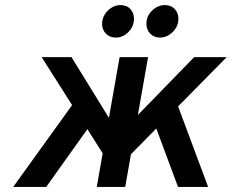

<svg xmlns="http://www.w3.org/2000/svg" viewBox="-20 -736 912 756"><path d="M412.5 -88 144 -511H261.5L432 -234.5ZM451 -83.5 471 -230 744.5 -511H872.5ZM32 0 300.5 -373 363 -282 162 0ZM361 0 451 -511H563L473 0ZM681 0 576 -282 660.5 -373 799.5 0ZM610.5 -588Q586 -588 571.2 -603.8Q556.5 -619.5 556.5 -641.5Q556.5 -673 579 -694.5Q601.5 -716 629 -716Q653.5 -716 668 -700.5Q682.5 -685 682.5 -662.5Q682.5 -642 672.2 -625.2Q662 -608.5 645.2 -598.2Q628.5 -588 610.5 -588ZM435.5 -588Q411.5 -588 396.8 -603.8Q382 -619.5 382 -641.5Q382 -662 392.5 -679Q403 -696 419.5 -706Q436 -716 453.5 -716Q479 -716 493.2 -700.5Q507.5 -685 507.5 -662.5Q507.5 -631.5 485.5 -609.8Q463.5 -588 435.5 -588Z"/></svg>

Font: Overpass SemiBold
Style: Italic
Weight: 600
Italic angle: -10°
Designer: Delve Withrington, Dave Bailey, Thomas Jockin
Foundry: Delve Fonts LLC
Version: Version 4.000